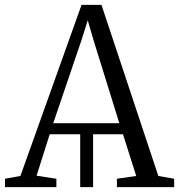

<svg xmlns="http://www.w3.org/2000/svg" viewBox="-26 -770 736 790"><path d="M-5.5 0V-34.5L58 -46L309.5 -750H391.5L625.5 -46L690.5 -34.5V0H455V-34.5L534.5 -46L480 -217.5H357V0H304V-217.5H178.5L124.5 -47L206 -34.5V0ZM193 -263H465L358.5 -606L335 -686.5L309 -604Z"/></svg>

Font: Merriweather 60pt Light
Style: Regular
Weight: 300
Version: Version 2.100